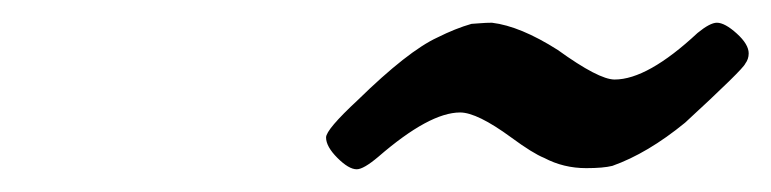

<svg xmlns="http://www.w3.org/2000/svg" viewBox="-20 -364 679 169"><path d="M294 -215Q287 -215 277 -225Q267 -235 267 -243Q267 -250 295 -276Q339 -319 365 -331Q381 -339 395 -343Q396 -343 402 -343.5Q408 -344 413 -344Q438 -341 471 -320Q507 -294 521 -294Q550 -294 594 -335Q605 -344 611 -344Q618 -344 628.5 -334.5Q639 -325 639 -317Q639 -312 636 -308Q634 -303 583 -256Q550 -229 519 -218Q511 -216 496 -216Q476 -216 459 -225Q449 -229 430 -243Q400 -265 385 -265Q358 -265 313 -226Q300 -215 294 -215Z"/></svg>

Font: KaTeX_Main
Style: Bold Italic
Weight: 700
Version: Version 1.1; ttfautohint (v1.3)